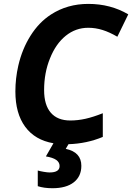

<svg xmlns="http://www.w3.org/2000/svg" viewBox="-20 -745 691 1005"><path d="M177.7 229.5V147.5Q190.9 151.4 209.7 154.5Q228.5 157.7 239.7 157.7Q292 157.7 292 124Q292 104.5 274.2 92Q256.3 79.6 220.2 73.7L259.8 4.9Q163.1 -11.7 111.8 -81.5Q60.5 -151.4 60.5 -266.1Q60.5 -334.5 75.7 -400.9Q95.7 -488.3 139.9 -558.3Q184.1 -628.4 246.6 -668.9Q332.5 -724.6 441.9 -724.6Q558.6 -724.6 651.4 -669.9L594.2 -552.7Q553.2 -576.7 516.6 -588.1Q480 -599.6 441.9 -599.6Q376 -599.6 324 -557.6Q272 -515.6 241.7 -439.5Q210.9 -364.3 210.9 -273.4Q210.9 -195.3 246.1 -154.8Q281.2 -114.3 348.1 -114.3Q387.2 -114.3 427.5 -123.3Q467.8 -132.3 518.1 -152.3V-28.3Q434.1 6.8 338.4 9.8L324.2 34.2Q405.8 51.3 405.8 123Q405.8 178.2 366.2 209.2Q326.7 240.2 254.9 240.2Q210 240.2 177.7 229.5Z"/></svg>

Font: Viking Open Sans
Style: Bold Italic
Weight: 700
Italic angle: -12°
Foundry: Ascender Corporation
Version: Version 2.000